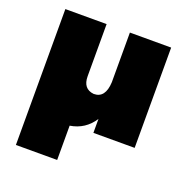

<svg xmlns="http://www.w3.org/2000/svg" viewBox="-131 -669 955 984"><g transform="rotate(20 346.0 -176.5)"><path d="M285 194H60V-547H285V-263Q285 -194 345 -188Q408 -188 412 -276V-547H637V0H412V-76Q367 -6 285 7Z"/></g></svg>

Font: Argentum Novus Black
Style: Regular
Weight: 900
Designer: Julieta Ulanovsky (font) & Cristiano Sobral (main changes)
Foundry: Julieta Ulanovsky (font) & Cristiano Sobral (main changes)
Version: Version 3.00;November 27, 2020;FontCreator 13.0.0.2655 64-bi